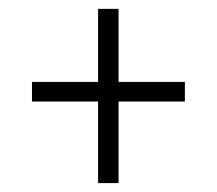

<svg xmlns="http://www.w3.org/2000/svg" viewBox="-20 -411 487 431"><path d="M200.2 0V-183.1H51.8V-227.1H200.2V-391.1H246.1V-227.1H395V-183.1H246.1V0Z"/></svg>

Font: Junicode SmCond Light
Style: Regular
Weight: 300
Width: 4
Designer: Peter S. Baker
Version: Version 2.206